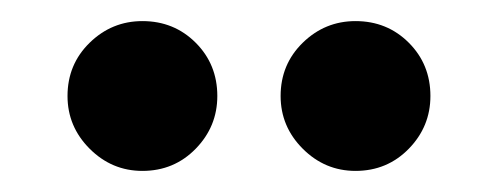

<svg xmlns="http://www.w3.org/2000/svg" viewBox="-20 -737 472 182"><path d="M317 -575Q288 -575 267 -596Q246 -617 246 -646Q246 -676 267 -696.5Q288 -717 317 -717Q347 -717 367.5 -696.5Q388 -676 388 -646Q388 -617 367.5 -596Q347 -575 317 -575ZM115 -575Q86 -575 65 -596Q44 -617 44 -646Q44 -676 65 -696.5Q86 -717 115 -717Q145 -717 165.5 -696.5Q186 -676 186 -646Q186 -617 165.5 -596Q145 -575 115 -575Z"/></svg>

Font: Atkinson Hyperlegible Next
Style: Bold
Weight: 700
Designer: Elliott Scott, Megan Eiswerth, Linus Boman, Theodore Petrosky, Letters from Sweden
Foundry: Applied Design Works, Letters from Sweden
Version: Version 2.001